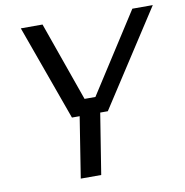

<svg xmlns="http://www.w3.org/2000/svg" viewBox="-81 -808 855 885"><g transform="rotate(-10 346.0 -365.0)"><path d="M321.8 0H226.1L271 -284.2H234.9L74.2 -730H175.8L307.1 -358.9H357.9L596.2 -730H691.9L402.8 -284.2H367.2Z"/></g></svg>

Font: Sora Italic
Style: Regular
Weight: 400
Designer: Jonathan Barnbrook, Julián Moncada
Foundry: Barnbrook Fonts
Version: Version 2.000